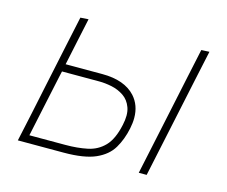

<svg xmlns="http://www.w3.org/2000/svg" viewBox="-77 -600 833 704"><g transform="rotate(15 339.5 -248.0)"><path d="M42.5 0Q54.5 -56.5 66 -109Q77 -161 89.5 -221L100 -270.5Q113 -332 124.2 -385Q135.5 -438 147.5 -494L178 -496Q168 -450 158.8 -406.2Q149.5 -362.5 139.5 -315H278.5Q363.5 -315 404.5 -270Q433.5 -237.5 433.5 -189.5Q433.5 -170.5 429 -149Q420 -105.5 400 -71.8Q380 -38 337.2 -19Q294.5 0 216 0ZM78.5 -29H215Q261 -29 298.2 -36.8Q335.5 -44.5 361.5 -71.2Q387.5 -98 399.5 -154Q404 -174 404 -190.5Q404 -208 399 -221.5Q389.5 -247.5 368.8 -261.5Q348 -275.5 322.8 -280.8Q297.5 -286 275.5 -286H133.5L130 -270.5Q116 -205.5 103.8 -148Q91.5 -90.5 78.5 -29ZM501.5 0Q513.5 -56.5 524.5 -108Q535.5 -159.5 548.5 -221L559 -270.5Q572 -332 583.2 -385Q594.5 -438 606.5 -494L637 -495.5Q624.5 -438 613.5 -386Q602.5 -333.5 589 -270.5L578.5 -221Q565.5 -159.5 554.5 -108Q543.5 -56.5 531.5 0Z"/></g></svg>

Font: Heraclito Thin
Style: Italic
Weight: 100
Italic angle: -12°
Designer: Kostas Bartsokas (font) & Cristiano Sobral (main changes)
Foundry: Kostas Bartsokas (font) & Cristiano Sobral (main changes)
Version: Version 1.00;July 8, 2020;FontCreator 13.0.0.2655 64-bit